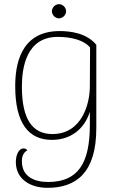

<svg xmlns="http://www.w3.org/2000/svg" viewBox="-20 -661 569 921"><path d="M263 -573C281 -573 297 -589 297 -607C297 -625 281 -641 263 -641C245 -641 229 -625 229 -607C229 -589 245 -573 263 -573ZM208 240C343 240 442 170 442 -46V-446C395 -504 313 -512 266 -512C73 -512 53 -341 53 -247C53 -70 117 10 229 10C318 10 385 -41 411 -125V-62C411 126 352 212 210 212C145 212 85 186 85 113C85 89 92 71 111 60C107 54 101 51 92 51C74 51 56 76 56 116C56 199 126 240 208 240ZM231 -18C137 -18 85 -87 85 -245C85 -332 104 -484 257 -484C323 -484 384 -468 412 -433L411 -247C411 -163 373 -18 231 -18Z"/></svg>

Font: Arima Koshi Thin
Style: Regular
Weight: 250
Designer: Joana Correia and Natanael Gama
Foundry: NDISCOVER
Version: Version 1.019;PS 001.019;hotconv 1.0.88;makeotf.lib2.5.64775